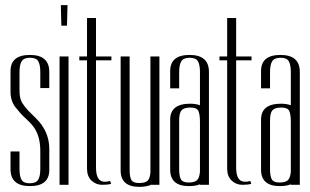

<svg xmlns="http://www.w3.org/2000/svg" viewBox="-20 -720 1208 748"><path d="M21 -443Q21 -506 96.5 -506Q172 -506 172 -440V-377H137V-439Q137 -468 129 -481.5Q121 -495 97 -495Q73 -495 64.5 -481.5Q56 -468 56 -439V-367Q56 -337 66 -320Q80 -298 100.5 -278.5Q121 -259 132 -246.5Q143 -234 152 -218Q172 -182 172 -139V-58Q172 5 96.5 5Q21 5 21 -61V-130H56V-62Q56 -33 64 -19.5Q72 -6 96 -6Q120 -6 128.5 -19.5Q137 -33 137 -62V-132Q137 -195 106 -232Q96 -244 77.5 -261Q59 -278 40 -302.5Q21 -327 21 -363Z M212 0V-500H247V0ZM219 -620 217 -700H243L241 -620Z M289 -500H319V-650H354V-500H414V-485H354V-67Q354 -12 388 -12Q400 -12 409 -15L413 -4Q402 0 378 0Q354 0 336.5 -16.5Q319 -33 319 -63V-485H289Z M601 -500V0H571V-1Q551 8 523 8Q450 8 450 -56V-500H485V-60Q485 -30 492 -18.5Q499 -7 522 -7Q545 -7 554.5 -15.5Q564 -24 566 -48V-500Z M643 -254Q643 -316 721 -316Q742 -316 759 -310V-439Q759 -468 751 -481.5Q743 -495 719 -495Q695 -495 686.5 -481.5Q678 -468 678 -439V-376H643V-443Q643 -506 718.5 -506Q794 -506 794 -440V0H759V-2Q742 5 716 5Q643 5 643 -59ZM759 -51V-244Q759 -276 752.5 -288.5Q746 -301 721.5 -301Q697 -301 687.5 -290.5Q678 -280 678 -251V-62Q678 -33 685 -21Q692 -9 715 -9Q738 -9 747.5 -18Q757 -27 759 -51Z M835 -500H865V-650H900V-500H960V-485H900V-67Q900 -12 934 -12Q946 -12 955 -15L959 -4Q948 0 924 0Q900 0 882.5 -16.5Q865 -33 865 -63V-485H835Z M997 -254Q997 -316 1075 -316Q1096 -316 1113 -310V-439Q1113 -468 1105 -481.5Q1097 -495 1073 -495Q1049 -495 1040.5 -481.5Q1032 -468 1032 -439V-376H997V-443Q997 -506 1072.5 -506Q1148 -506 1148 -440V0H1113V-2Q1096 5 1070 5Q997 5 997 -59ZM1113 -51V-244Q1113 -276 1106.5 -288.5Q1100 -301 1075.5 -301Q1051 -301 1041.5 -290.5Q1032 -280 1032 -251V-62Q1032 -33 1039 -21Q1046 -9 1069 -9Q1092 -9 1101.5 -18Q1111 -27 1113 -51Z"/></svg>

Font: Dorsa
Style: Regular
Weight: 400
Version: Version 1.002